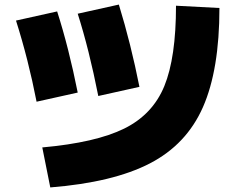

<svg xmlns="http://www.w3.org/2000/svg" viewBox="-20 -780 1040 840"><path d="M750 -755 940 -745Q940 -475 868 -311.5Q796 -148 635.5 -65Q475 18 200 40L165 -135Q399 -156 523.5 -217.5Q648 -279 699 -403.5Q750 -528 750 -755ZM230 -730Q281 -571 320 -375L140 -335Q104 -520 50 -690ZM500 -760Q553 -587 590 -400L410 -360Q370 -563 320 -720Z"/></svg>

Font: Enso Black
Style: Regular
Weight: 900
Designer: Coji Morishita
Foundry: UNDERFOREST DESIGN
Version: Version 1.000